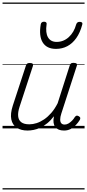

<svg xmlns="http://www.w3.org/2000/svg" viewBox="-20 -1011 686 1512"><path d="M197 17Q146 17 112 -5Q78 -27 69 -71Q60 -115 81 -180L184 -494Q188 -506 194.5 -510.5Q201 -515 215 -515Q231 -515 237 -509Q243 -503 239 -491L134 -170Q120 -127 123 -96Q126 -65 147.5 -48.5Q169 -32 211 -32Q239 -32 268.5 -41.5Q298 -51 327.5 -71Q357 -91 384 -122Q411 -153 434 -198L529 -495Q534 -508 539.5 -512Q545 -516 559 -516Q576 -516 582.5 -510.5Q589 -505 585 -493L463 -117Q454 -90 454 -70Q454 -50 463 -40Q472 -30 489 -30Q505 -30 520 -39Q535 -48 548 -61.5Q561 -75 569 -89Q573 -95 580.5 -99Q588 -103 600 -96Q611 -90 612 -82Q613 -74 608 -66Q596 -46 578 -27Q560 -8 537 4.5Q514 17 484 17Q460 17 443 10Q426 3 415.5 -10.5Q405 -24 402 -44Q399 -64 404 -91V-95Q380 -63 353 -41Q326 -19 298.5 -6Q271 7 245 12Q219 17 197 17ZM421 -626Q348 -626 316.5 -676.5Q285 -727 301 -820Q303 -830 309.5 -835Q316 -840 327 -840Q338 -840 343.5 -834.5Q349 -829 347 -820Q337 -753 358 -717Q379 -681 426 -681Q480 -681 521.5 -718.5Q563 -756 580 -819Q584 -830 590.5 -834.5Q597 -839 608 -839Q620 -839 625.5 -833.5Q631 -828 628 -818Q611 -754 581 -711.5Q551 -669 510.5 -647.5Q470 -626 421 -626ZM0 471H646V481H0ZM0 -20H646V0H0ZM0 -505H646V-500H0ZM0 -991H646V-981H0Z"/></svg>

Font: Playwrite IE Guides
Style: Regular
Weight: 400
Designer: Veronika Burian, José Scaglione
Foundry: TypeTogether
Version: Version 1.003